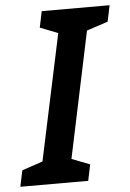

<svg xmlns="http://www.w3.org/2000/svg" viewBox="-85 -753 536 792"><g transform="rotate(-5 183.0 -357.0)"><path d="M-33 0H248L262 -67L187 -96L297 -618L385 -647L399 -714H118L104 -647L178 -618L67 -96L-19 -67Z"/></g></svg>

Font: Noto Sans SemiCondensed SemiBold
Style: Italic
Weight: 600
Width: 4
Italic angle: -12°
Designer: Monotype Design Team
Foundry: Monotype Imaging Inc.
Version: Version 2.013